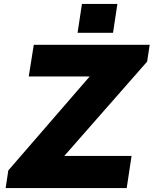

<svg xmlns="http://www.w3.org/2000/svg" viewBox="-20 -949 776 969"><path d="M8.5 0 22 -89 432.5 -563H125L150.5 -723H735.5L722.5 -638L304.5 -162H644L619.5 0ZM371.5 -783.5 393.5 -929H572.5L550.5 -783.5Z"/></svg>

Font: Public Sans Thin Black
Style: Italic
Weight: 900
Italic angle: -8°
Version: Version 2.001